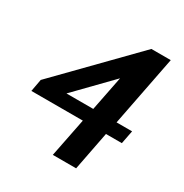

<svg xmlns="http://www.w3.org/2000/svg" viewBox="-166 -816 930 972"><g transform="rotate(30 299.0 -330.0)"><path d="M181.2 -276.9H337.9L377.9 -479ZM549.8 -199.2H457L413.1 26.9H276.9L321.8 -199.2H21L34.2 -271L440.9 -687H554.2L474.1 -276.9H564.9Z"/></g></svg>

Font: Charis SIL Phon
Style: Bold Italic
Weight: 700
Italic angle: -11°
Foundry: SIL International
Version: Version 5.000